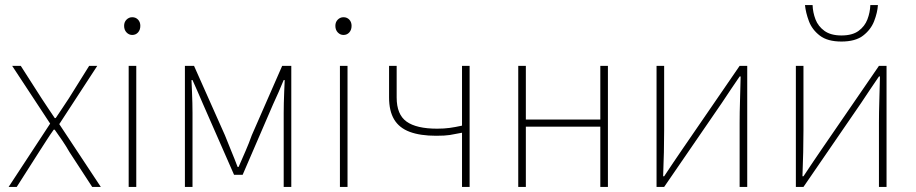

<svg xmlns="http://www.w3.org/2000/svg" viewBox="-20 -738 3616 758"><path d="M14 0 178 -250 28 -478H62L144 -350Q156 -331 169.5 -311.5Q183 -292 196 -272H200Q214 -292 226.5 -311.5Q239 -331 252 -350L332 -478H364L214 -248L378 0H344L254 -138Q241 -161 226 -183Q211 -205 196 -226H192Q177 -205 163 -183Q149 -161 134 -138L46 0Z M488 0V-478H518V0ZM502 -600Q489 -600 479.5 -610Q470 -620 470 -636Q470 -651 479.5 -660.5Q489 -670 502 -670Q516 -670 525 -660.5Q534 -651 534 -636Q534 -620 525 -610Q516 -600 502 -600Z M710 0V-478H746L868 -204Q880 -173 893 -142Q906 -111 918 -79H922Q936 -111 949.5 -142Q963 -173 974 -204L1094 -478H1130V0H1100V-292Q1100 -310 1100.5 -331Q1101 -352 1102 -375.5Q1103 -399 1104 -422H1100Q1090 -397 1079.5 -373.5Q1069 -350 1058 -326L938 -48H904L782 -326Q772 -350 761.5 -373.5Q751 -397 740 -422H736Q737 -399 738 -375.5Q739 -352 739.5 -331Q740 -310 740 -292V0Z M1322 0V-478H1352V0ZM1336 -600Q1323 -600 1313.5 -610Q1304 -620 1304 -636Q1304 -651 1313.5 -660.5Q1323 -670 1336 -670Q1350 -670 1359 -660.5Q1368 -651 1368 -636Q1368 -620 1359 -610Q1350 -600 1336 -600Z M1804 0V-214Q1774 -208 1755.5 -205Q1737 -202 1702 -202Q1639 -202 1597.5 -217.5Q1556 -233 1536 -266.5Q1516 -300 1516 -353V-478H1546V-353Q1546 -286 1585 -258Q1624 -230 1706 -230Q1733 -230 1755 -233Q1777 -236 1804 -242V-478H1834V0Z M2026 0V-478H2056V-266H2350V-478H2380V0H2350V-238H2056V0Z M2572 0V-478H2602V-224Q2602 -184 2601 -137Q2600 -90 2598 -42H2602Q2617 -65 2637 -94.5Q2657 -124 2672 -146L2900 -478H2930V0H2900V-254Q2900 -294 2901.5 -341Q2903 -388 2904 -436H2900Q2885 -414 2865 -384.5Q2845 -355 2830 -332L2602 0Z M3122 0V-478H3152V-224Q3152 -184 3151 -137Q3150 -90 3148 -42H3152Q3167 -65 3187 -94.5Q3207 -124 3222 -146L3450 -478H3480V0H3450V-254Q3450 -294 3451.5 -341Q3453 -388 3454 -436H3450Q3435 -414 3415 -384.5Q3395 -355 3380 -332L3152 0ZM3302 -574Q3247 -574 3216.5 -597.5Q3186 -621 3173.5 -654.5Q3161 -688 3158 -718H3188Q3189 -689 3199.5 -661.5Q3210 -634 3235 -616Q3260 -598 3302 -598Q3345 -598 3369.5 -616Q3394 -634 3404.5 -661.5Q3415 -689 3416 -718H3446Q3444 -688 3431 -654.5Q3418 -621 3387.5 -597.5Q3357 -574 3302 -574Z"/></svg>

Font: SourceSans3VF
Style: Regular
Weight: 200
Designer: Paul D. Hunt
Foundry: Adobe
Version: Version 3.052;hotconv 1.1.0;makeotfexe 2.6.0